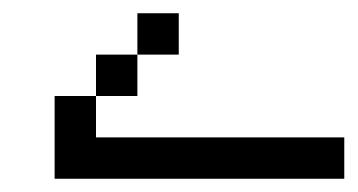

<svg xmlns="http://www.w3.org/2000/svg" viewBox="-20 -395 540 290"><path d="M250 -312.5H187.5V-375H250ZM62.5 -250H125V-187.5H500V-125H62.5ZM125 -312.5H187.5V-250H125Z"/></svg>

Font: 寒蝉点阵体 16px
Style: Regular
Weight: 400
Designer: Designed by Warren2060
Foundry: ChillType
Version: Version 1.000